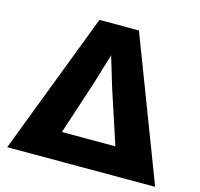

<svg xmlns="http://www.w3.org/2000/svg" viewBox="-112 -862 1078 1033"><g transform="rotate(15 427.0 -345.0)"><path d="M317 -740H537L839 50H15ZM576 -105 480 -397 427 -572 374 -397 278 -105Z"/></g></svg>

Font: OA Gothic ExtraBold
Style: Regular
Weight: 800
Designer: Choi Chi-young, Lee Jaesang, Lee Juhyun, Han Dohee
Foundry: DDUNGSANG CORP.
Version: Version 1.000;Build 20210203